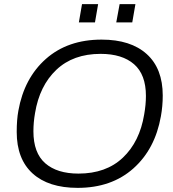

<svg xmlns="http://www.w3.org/2000/svg" viewBox="-20 -888 831 920"><path d="M357.9 -780.8 373 -868.2H450.2L435.1 -780.8ZM537.1 -780.8 553.2 -868.2H628.9L613.8 -780.8ZM352.1 12.2Q212.4 12.2 136.2 -56.9Q60.1 -126 60.1 -255.9Q60.1 -314 67.9 -356.9Q95.7 -513.7 200.2 -606Q304.7 -698.2 466.8 -698.2Q606.4 -698.2 683.1 -628.9Q759.8 -559.6 759.8 -430.2Q759.8 -379.4 751 -331.1Q723.1 -173.3 618.7 -80.6Q514.2 12.2 352.1 12.2ZM356 -56.2Q488.3 -56.2 568.8 -132.6Q649.4 -209 670.9 -339.8Q679.2 -386.7 679.2 -428.2Q679.2 -530.8 622.3 -580.3Q565.4 -629.9 461.9 -629.9Q330.6 -629.9 250 -553.5Q169.4 -477.1 147.9 -346.2Q140.1 -301.8 140.1 -258.8Q140.1 -155.3 196.8 -105.7Q253.4 -56.2 356 -56.2Z"/></svg>

Font: Archivo Light
Style: Italic
Weight: 300
Italic angle: -10°
Designer: Hector Gatti
Foundry: Omnibus-Type
Version: Version 2.001